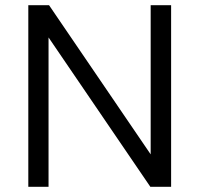

<svg xmlns="http://www.w3.org/2000/svg" viewBox="-20 -720 769 740"><path d="M89.1 -700H169L560.7 -125.1V-700H639.5V0H559.5L167.1 -575.7V0H89.1Z"/></svg>

Font: AF Albert Sans Medium
Style: Regular
Weight: 500
Designer: Andreas Rasmussen
Foundry: a.Foundry
Version: Version 1.300;Glyphs 3.2 (3231)